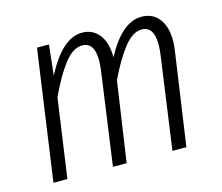

<svg xmlns="http://www.w3.org/2000/svg" viewBox="-82 -640 860 745"><g transform="rotate(-15 348.5 -267.0)"><path d="M637 -413Q637 -395 634 -375L580 0H524L576 -373Q579 -396 579 -413Q579 -486 530 -486Q494 -486 459 -442Q424 -398 387 -321L340 0H285L337 -373Q340 -396 340 -413Q340 -486 291 -486Q254 -486 219 -441Q184 -396 147 -317L102 0H46L120 -523H168L155 -402Q224 -534 303 -534Q346 -534 371.5 -501.5Q397 -469 397 -410Q463 -534 542 -534Q586 -534 611.5 -502Q637 -470 637 -413Z"/></g></svg>

Font: Fira Sans Extra Condensed Light
Style: Italic
Weight: 300
Width: 3
Italic angle: -8°
Designer: Carrois Corporate & Edenspiekermann AG
Foundry: Carrois Corporate GbR & Edenspiekermann AG
Version: Version 4.203